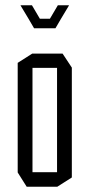

<svg xmlns="http://www.w3.org/2000/svg" viewBox="-20 -707 338 727"><path d="M103 -450V-504H217L252 -451V-450ZM81 0 47 -54V-55H196V0ZM47 -55V-469L102 -504H103V-55ZM196 0V-450H252V-35L197 0ZM169 -636 199 -687H241V-686L211 -636ZM88 -636 58 -686V-687H101L131 -636ZM109 -600 88 -636H211L190 -600Z"/></svg>

Font: Foldit Thin Light
Style: Regular
Weight: 300
Version: Version 1.003